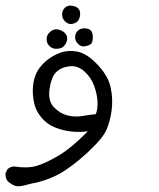

<svg xmlns="http://www.w3.org/2000/svg" viewBox="-49 -348 569 686"><path d="M59 309Q21 320 8.5 317Q-4 314 -21 300Q-31 288 -29 270L-22 256Q-10 246 4 247Q49 254 80.5 245Q112 236 158.5 209Q205 182 265 121Q238 125 207.5 122Q177 119 148 107.5Q119 96 99 72Q79 48 73 20.5Q67 -7 68.5 -34.5Q70 -62 80 -84.5Q90 -107 112 -127Q134 -147 163.5 -158.5Q193 -170 227.5 -163.5Q262 -157 300 -116.5Q338 -76 346.5 -35Q355 6 350 45Q345 84 331.5 115.5Q318 147 262 198.5Q206 250 160.5 274.5Q115 299 59 309ZM293 60Q300 45 299.5 18.5Q299 -8 288 -39.5Q277 -71 252.5 -93Q228 -115 198 -111Q168 -107 151 -89.5Q134 -72 128 -29.5Q122 13 144 35.5Q166 58 192.5 64.5Q219 71 245 66.5Q271 62 293 60ZM146 -174Q134 -176 125.5 -186Q117 -196 117.5 -210Q118 -224 131 -235Q144 -246 159 -242.5Q174 -239 183 -230Q192 -221 191 -208Q190 -195 179.5 -183.5Q169 -172 146 -174ZM248 -182Q237 -183 228 -193Q219 -203 219.5 -216.5Q220 -230 230.5 -239.5Q241 -249 261 -246Q281 -243 282.5 -219.5Q284 -196 274 -189.5Q264 -183 248 -182ZM203 -262Q192 -263 182.5 -272.5Q173 -282 173 -296.5Q173 -311 183 -320.5Q193 -330 209 -327.5Q225 -325 232 -316Q239 -307 237 -292.5Q235 -278 226.5 -270.5Q218 -263 203 -262Z"/></svg>

Font: NaniFont Regular
Style: Regular
Weight: 400
Designer: Nanigashitei
Version: Version 1.036